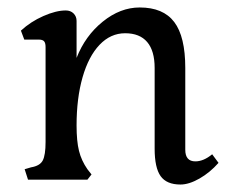

<svg xmlns="http://www.w3.org/2000/svg" viewBox="-20 -481 622 514"><path d="M394 -83V-299Q394 -345 374 -368.5Q354 -392 315 -392Q276 -392 246.5 -361Q217 -330 201 -274Q185 -218 185 -145Q185 -103 191.5 -77Q198 -51 214 -28L225 -14L214 0H55L46 -28L63 -33Q87 -37 94.5 -51.5Q102 -66 102 -101V-355Q102 -366 98 -370.5Q94 -375 84 -375H45L36 -399Q62 -423 96 -438Q130 -453 156 -453Q169 -453 177 -445Q185 -437 185 -425V-326Q208 -385 255 -423Q302 -461 354 -461Q417 -461 446.5 -422Q476 -383 476 -299V-80Q476 -49 503 -49Q525 -49 548 -68L565 -45Q542 -19 514 -3Q486 13 463 13Q426 13 410 -9.5Q394 -32 394 -83Z"/></svg>

Font: Kurale
Style: Regular
Weight: 400
Designer: Eduardo Rodriguez Tunni
Foundry: Eduardo Rodriguez Tunni
Version: Version 2.000